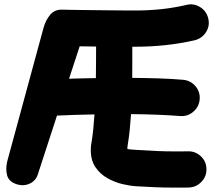

<svg xmlns="http://www.w3.org/2000/svg" viewBox="-20 -775 983 885"><path d="M939.9 -689.9Q948.2 -656.2 929.7 -627Q911.1 -597.7 877.4 -589.4Q811 -574.2 742.4 -566.9Q673.8 -559.6 602.5 -559.6Q597.7 -559.6 589.8 -559.6Q589.8 -552.7 589.8 -546.4Q589.8 -515.1 589.8 -482.2Q589.8 -449.2 589.4 -416Q653.8 -415.5 714.1 -413.6Q774.4 -411.6 823.7 -407.2Q858.4 -404.3 880.9 -377.9Q903.3 -351.6 900.4 -316.9Q897.5 -282.7 871.1 -260Q844.7 -237.3 810.1 -240.2Q765.1 -243.7 706.3 -246.1Q647.5 -248.5 584 -249Q581.5 -211.9 578.1 -178Q574.7 -144 569.8 -114.3Q567.9 -102.1 567.4 -97.2Q566.9 -92.3 566.9 -89.4Q566.9 -87.4 584 -85.9Q601.1 -84.5 618.2 -83.5Q664.6 -80.6 703.1 -78.9Q741.7 -77.1 787.1 -77.1Q802.7 -77.1 816.9 -77.1Q831.1 -77.1 845.7 -77.6Q880.4 -78.6 905.8 -54.7Q931.2 -30.8 931.6 3.9Q932.6 38.1 908.4 63.2Q884.3 88.4 849.6 89.4Q833.5 89.8 818.1 89.8Q802.7 89.8 787.1 89.8Q738.8 89.8 697 88.1Q655.3 86.4 608.4 83.5Q580.1 82 544.2 73.5Q508.3 64.9 474.9 46.1Q441.4 27.3 419.9 -4.4Q398.4 -36.1 398.4 -84.5Q398.4 -95.2 399.4 -103.8Q400.4 -112.3 402.3 -121.6Q406.7 -147.5 409.9 -179.4Q413.1 -211.4 415.5 -247.6Q369.6 -246.6 324 -245.4Q278.3 -244.1 242.7 -242.2L155.3 25.9Q146 58.6 115.5 72Q85 85.4 50.3 71.8Q19 59.6 12.2 31Q5.4 2.4 13.2 -30.8L180.7 -647Q189.9 -681.2 211.2 -706.8Q232.4 -732.4 269 -730.5Q277.8 -730 311.3 -729.5Q344.7 -729 389.6 -728.5Q434.6 -728 479.7 -727.5Q524.9 -727.1 558.8 -726.8Q592.8 -726.6 602.5 -726.6Q665.5 -726.6 724.9 -732.9Q784.2 -739.3 839.4 -752.4Q873 -760.7 902.6 -742.2Q932.1 -723.6 939.9 -689.9ZM347.2 -561.5 298.3 -412.1Q328.1 -413.1 359.6 -413.8Q391.1 -414.6 421.9 -415Q422.4 -449.2 422.6 -482.4Q422.9 -515.6 422.9 -546.4Q422.9 -553.2 422.9 -560.5Q403.8 -561 384.5 -561Q365.2 -561 347.2 -561.5Z"/></svg>

Font: Mikhak-DS2-FD Black
Style: Regular
Weight: 900
Designer: Amin Abedi
Version: Version 3.2